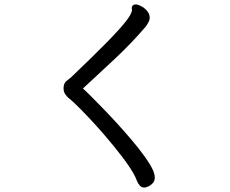

<svg xmlns="http://www.w3.org/2000/svg" viewBox="-20 -783 1040 867"><path d="M576 -738 575 -747Q575 -757 584 -761Q586 -763 594 -763Q602 -763 617 -755.5Q632 -748 644 -734Q656 -720 656 -703Q656 -691 650 -682Q640 -666 640 -665Q575 -589 501.5 -520Q428 -451 354 -383Q354 -383 355 -383Q378 -363 459 -279Q544 -190 605 -114Q638 -72 658.5 -38Q679 -4 679 18Q679 35 668.5 45.5Q658 56 647 60Q636 64 632 64Q619 64 610.5 54Q602 44 598 33Q581 -16 497 -119Q424 -209 347 -287Q312 -323 289 -341Q281 -348 274 -358.5Q267 -369 267 -385Q267 -407 281 -418Q293 -428 300 -433Q406 -534 466 -595.5Q526 -657 551 -690Q576 -723 576 -738Z"/></svg>

Font: Moon Stars Kai
Style: Bold
Weight: 700
Designer: GuiWonder
Version: Version 1.101